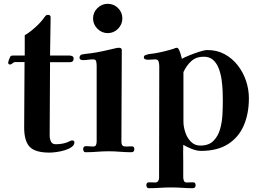

<svg xmlns="http://www.w3.org/2000/svg" viewBox="-20 -796 1364 1009"><path d="M371 -48Q371 -34 356.5 -23.5Q342 -13 320.5 -6.5Q299 0 277 3Q255 6 240 6Q165 6 136 -24.5Q107 -55 107 -126Q107 -212 108 -298Q109 -384 109 -470H63Q53 -470 46 -463.5Q39 -457 33 -457Q23 -457 23 -467Q23 -471 27 -482Q31 -493 33 -496Q36 -502 39 -503Q42 -504 48 -504H110V-611Q135 -625 165 -652Q195 -679 211 -702Q214 -707 219 -712.5Q224 -718 231 -718Q247 -718 246 -704L243 -504H346Q354 -504 360.5 -500.5Q367 -497 367 -488Q367 -469 346 -469H243L241 -83Q241 -67 247.5 -52.5Q254 -38 273 -38Q290 -38 307.5 -41Q325 -44 340 -51Q345 -53 349.5 -55.5Q354 -58 359 -58Q371 -58 371 -48Z M686 -12Q686 4 670 4Q641 4 611 1.5Q581 -1 551 -1Q521 -1 490.5 1.5Q460 4 430 4Q423 4 420 -1.5Q417 -7 417 -12Q417 -28 432 -28Q442 -28 451 -27Q460 -26 469 -26Q481 -26 484.5 -34Q488 -42 488 -52V-449Q488 -459 486 -471.5Q484 -484 470 -484Q457 -484 443 -482Q429 -480 415 -480Q409 -480 403.5 -483Q398 -486 398 -493Q398 -506 411 -510Q422 -512 434.5 -513.5Q447 -515 458 -516Q493 -521 526.5 -528.5Q560 -536 594 -544Q597 -544 600 -544.5Q603 -545 605 -545Q620 -545 620 -533Q620 -413 619 -292.5Q618 -172 618 -52Q618 -34 626 -29.5Q634 -25 646.5 -26Q659 -27 672 -27Q686 -27 686 -12ZM623 -699Q623 -668 600.5 -645Q578 -622 546 -622Q515 -622 492 -645Q469 -668 469 -699Q469 -731 492 -753.5Q515 -776 546 -776Q578 -776 600.5 -753.5Q623 -731 623 -699Z M1151 -266Q1151 -287 1150 -316.5Q1149 -346 1144.5 -377.5Q1140 -409 1129.5 -436.5Q1119 -464 1100 -481Q1081 -498 1051 -498Q1011 -498 985.5 -475Q960 -452 944 -417V-156Q944 -131 953.5 -101.5Q963 -72 983 -51.5Q1003 -31 1033 -31Q1077 -31 1101.5 -55.5Q1126 -80 1136.5 -117Q1147 -154 1149 -194.5Q1151 -235 1151 -266ZM1288 -280Q1288 -199 1261 -136.5Q1234 -74 1178 -38.5Q1122 -3 1036 -3Q1014 -3 987.5 -13.5Q961 -24 943 -35Q943 -13 942.5 9.5Q942 32 943 55V136Q943 145 946.5 154Q950 163 961 163Q969 163 977.5 162.5Q986 162 994 162Q1008 162 1008 177Q1008 193 993 193Q965 193 937 191Q909 189 880 189Q851 189 821 191Q791 193 762 193Q755 193 752 187.5Q749 182 749 177Q749 162 764 162Q772 162 780 162.5Q788 163 795 163Q806 163 811 155.5Q816 148 816 138Q816 -8 816.5 -154.5Q817 -301 817 -447Q817 -458 814 -471Q811 -484 796 -484Q786 -484 776.5 -483Q767 -482 757 -482Q751 -482 743.5 -484.5Q736 -487 736 -495Q736 -501 740 -504Q744 -507 749 -508Q760 -512 772 -513Q784 -514 795 -516Q846 -525 893 -540Q897 -542 901 -543.5Q905 -545 909 -545Q916 -545 921.5 -533Q927 -521 930.5 -507Q934 -493 936 -487Q950 -495 976 -505.5Q1002 -516 1028.5 -524.5Q1055 -533 1070 -533Q1121 -533 1161 -511Q1201 -489 1229.5 -452.5Q1258 -416 1273 -371Q1288 -326 1288 -280Z"/></svg>

Font: Kaisei Decol
Style: Bold
Weight: 700
Designer: Font-Kai, 金井和夫
Foundry: KAZUO KANAI
Version: Version 5.003